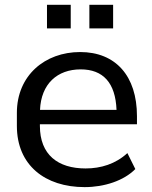

<svg xmlns="http://www.w3.org/2000/svg" viewBox="-20 -764 627 794"><path d="M330.1 9.8C411.1 9.8 492.2 -16.6 539.6 -64.9L506.8 -130.9C458 -85.9 397 -67.4 334 -67.4C219.7 -67.4 145 -124 145 -243.2V-250H546.4V-283.7C546.4 -450.2 458 -548.8 311.5 -548.8C165.5 -548.8 49.8 -451.7 49.8 -297.4V-243.2C49.8 -80.6 166.5 9.8 330.1 9.8ZM313.5 -477.1C406.2 -477.1 457.5 -421.9 461.9 -309.6H145.5C149.9 -417.5 217.3 -477.1 313.5 -477.1ZM447.8 -646.5V-744.1H349.6V-646.5ZM272.5 -646.5V-744.1H174.3V-646.5Z"/></svg>

Font: Winston
Style: Regular
Weight: 400
Designer: Vernon Adams, Kim Jin-seong, David Berlow, Cristiano Sobral
Foundry: The Winston Project Authors
Version: Version 3.004